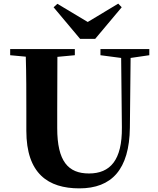

<svg xmlns="http://www.w3.org/2000/svg" viewBox="-20 -1017 869 1057"><path d="M296 -996 275 -977 421 -803H504L650 -977L631 -997L463 -896ZM533 -713 647 -698 651 -316C653 -135 586 -62 470 -62C355 -62 295 -129 295 -312V-406L296 -704L392 -713V-747H36V-713L122 -705C125 -605 125 -504 125 -406V-297C125 -61 245 20 417 20C595 20 692 -84 695 -314L699 -698L802 -713V-747H533Z"/></svg>

Font: Noto Serif CJK HK Black
Style: Regular
Weight: 900
Designer: Ryoko NISHIZUKA 西塚涼子 (kana & ideographs); Frank Grießhammer (Latin, Greek & Cyrillic); Wenlong ZHANG 张文龙 (bopomofo); San
Foundry: Adobe
Version: Version 2.001;hotconv 1.1.0;makeotfexe 2.6.0